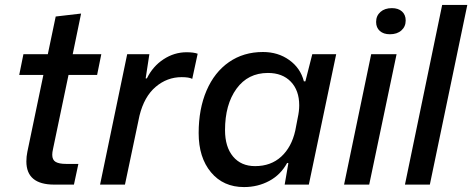

<svg xmlns="http://www.w3.org/2000/svg" viewBox="-20 -749 1916 779"><path d="M87 -94Q87 -114 91 -133L156 -445H58L75 -529H174L206 -682L309 -694L275 -529H391L374 -445H258L195 -144Q192 -131 192 -121Q192 -100 206 -92Q220 -84 248 -84H298L280 0H200Q87 0 87 -94Z M496 -529H586L571 -431H576Q600 -480 643.5 -508.5Q687 -537 737 -537Q766 -537 782 -531L760 -429Q747 -436 717 -436Q658 -436 611.5 -396.5Q565 -357 546 -280L487 0H386Z M786 -209Q786 -307 818 -381.5Q850 -456 909 -497Q968 -538 1047 -538Q1108 -538 1153.5 -505.5Q1199 -473 1213 -419H1219L1247 -529H1344L1233 0H1135L1150 -87L1145 -88Q1119 -40 1072.5 -15Q1026 10 970 10Q886 10 836 -50Q786 -110 786 -209ZM1178 -219 1188 -271Q1194 -298 1194 -322Q1194 -382 1160 -417.5Q1126 -453 1067 -453Q986 -453 939.5 -389Q893 -325 893 -221Q893 -153 925.5 -114Q958 -75 1015 -75Q1079 -75 1121 -113.5Q1163 -152 1178 -219Z M1486 -529H1589L1478 0H1376ZM1506 -660Q1506 -685 1523.5 -700.5Q1541 -716 1570 -716Q1596 -716 1611 -702.5Q1626 -689 1626 -666Q1626 -641 1608.5 -625.5Q1591 -610 1562 -610Q1536 -610 1521 -623.5Q1506 -637 1506 -660Z M1774 -729H1876L1724 0H1623Z"/></svg>

Font: Mona Sans Medium
Style: Italic
Weight: 500
Italic angle: -11.7°
Designer: Deni Anggara
Foundry: GitHub
Version: Version 2.000